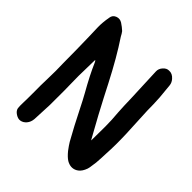

<svg xmlns="http://www.w3.org/2000/svg" viewBox="-206 -873 1022 1022"><g transform="rotate(45 304.5 -362.0)"><path d="M175 -482Q171 -491 167 -495Q166 -491 166 -491Q166 -469 164.5 -418Q163 -367 164 -339Q166 -278 165 -155Q164 -132 160 -44Q158 -20 144.5 -4Q131 12 113 15Q97 18 78.5 6Q60 -6 57 -22Q55 -36 56 -62Q57 -77 57 -148Q56 -187 58 -246Q60 -310 58 -357Q57 -412 57 -467Q55 -580 53 -627Q52 -662 60 -707Q63 -729 83.5 -737Q104 -745 123 -733Q143 -720 159 -705Q168 -693 175 -679Q237 -586 304 -456Q337 -391 385 -301Q398 -278 450 -183Q453 -178 454 -177Q455 -237 455 -283Q455 -330 450 -384Q447 -433 446 -483Q435 -748 438 -681Q437 -700 451.5 -716.5Q466 -733 484 -733Q508 -735 527 -713Q540 -698 542 -680Q546 -638 550 -596Q553 -548 553 -500Q561 -333 561 -333Q564 -248 560 -188Q559 -150 556 -113Q552 -84 550 -71Q548 -58 541 -44Q529 -19 509 -9Q479 6 446 -13Q428 -24 406 -51Q388 -75 378.5 -91Q369 -107 336 -169Q325 -189 297 -245Q269 -301 252 -331Q202 -419 175 -482Z"/></g></svg>

Font: LXGW WenKai & Jojoba
Style: Regular
Weight: 400
Designer: LXGW / Fontworks Inc.
Foundry: LXGW / Fontworks Inc.
Version: Version 1.501;January 22, 2025;FontCreator 15.0.0.2927 64-bi